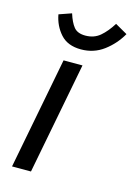

<svg xmlns="http://www.w3.org/2000/svg" viewBox="-107 -739 556 796"><g transform="rotate(15 171.0 -341.0)"><path d="M26.2 0ZM107.5 0H26.2L118.8 -480H200ZM290 -682.5 342.5 -652.5Q316.2 -606.2 273.8 -574.4Q231.2 -542.5 176.2 -542.5Q118.8 -542.5 88.1 -576.9Q57.5 -611.2 48.8 -658.8L102.5 -677.5Q113.8 -641.2 129.4 -621.9Q145 -602.5 178.8 -602.5Q216.2 -602.5 241.9 -624.4Q267.5 -646.2 290 -682.5Z"/></g></svg>

Font: Cambay
Style: Italic
Weight: 400
Italic angle: -11°
Designer: Pooja Saxena
Foundry: Pooja Saxena
Version: Version 1.019;PS 001.019;hotconv 1.0.70;makeotf.lib2.5.58329